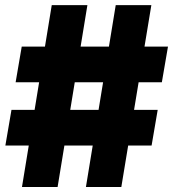

<svg xmlns="http://www.w3.org/2000/svg" viewBox="-20 -748 693 768"><path d="M323.7 0 442.9 -727.5H585.4L465.3 0ZM1.5 -166 25.9 -308.6H610.8L586.4 -166ZM67.9 0 187 -727.5H329.6L210.4 0ZM42.5 -418.9 66.9 -561.5H651.9L627.4 -418.9Z"/></svg>

Font: Inter 24pt Black
Style: Regular
Weight: 900
Designer: Rasmus Andersson
Foundry: rsms
Version: Version 4.001;git-66647c0bb